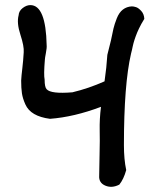

<svg xmlns="http://www.w3.org/2000/svg" viewBox="-20 -668 631 753"><path d="M176 -202Q138 -207 114 -221Q90 -235 79.5 -258.5Q69 -282 66 -302Q63 -322 63 -352Q64 -371 67.5 -399.5Q71 -428 73 -463Q75 -486 60 -532Q45 -578 53 -608Q54 -625 69 -636.5Q84 -648 99 -648Q160 -648 163 -490Q164 -481 160 -460Q156 -439 156 -434Q151 -374 155 -356Q155 -326 163 -318Q180 -299 264 -306Q327 -321 390 -349Q398 -404 401 -453L415 -509Q421 -539 425 -556Q429 -573 438 -596Q447 -619 462 -630.5Q477 -642 497 -643Q504 -643 513.5 -640Q523 -637 534 -625Q545 -613 546 -594Q540 -584 534.5 -574.5Q529 -565 525 -556Q521 -547 518 -540.5Q515 -534 512 -525Q509 -516 507.5 -512Q506 -508 503.5 -498.5Q501 -489 500.5 -486Q500 -483 497.5 -472Q495 -461 494 -458Q466 -337 466 -99Q466 -43 475 -1Q465 35 448 56Q419 71 393 60Q367 49 369 21Q369 -3 370.5 -62.5Q372 -122 371 -156Q370 -201 376 -249Q270 -209 176 -202Z"/></svg>

Font: Excalifont
Style: Regular
Weight: 400
Designer: Your Own Font Foundry (Virgil); Ján Filípek / DizajnDesign (Excalifont, modifications)
Foundry: Your Own Font Foundry (Virgil); Ján Filípek / DizajnDesign (Excalifont, modifications)
Version: Version 1.000;Glyphs 3.2 (3227)